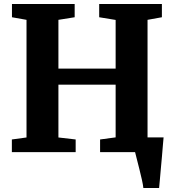

<svg xmlns="http://www.w3.org/2000/svg" viewBox="-20 -763 873 963"><path d="M699 180Q697.5 164.5 691.8 138.8Q686 113 679 85Q672 57 666 33.8Q660 10.5 657.5 0L620 -74H800.5Q799 -60.5 797 -34.5Q795 -8.5 792.2 23Q789.5 54.5 786.5 85.8Q783.5 117 781.5 142.2Q779.5 167.5 778 180ZM113 -73.5V-663.5L40 -676.5V-743H354.5V-676.5L273 -663.5V-419H560V-663L477.5 -676.5V-743H792V-676.5L720 -663.5V-73.5L793.5 -63.5V0H482V-63.5L560 -74V-338.5H273V-73.5L359.5 -63.5V0H39.5V-63.5Z"/></svg>

Font: Merriweather ExtraBold
Style: Regular
Weight: 800
Version: Version 2.100